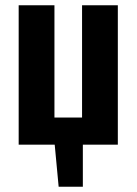

<svg xmlns="http://www.w3.org/2000/svg" viewBox="-20 -550 520 730"><path d="M428 -530V0H295V160H203L188 0H51V-530H187V-103H292V-530Z"/></svg>

Font: Fira Sans Extra Condensed SemiBold
Style: Regular
Weight: 600
Width: 1
Designer: Carrois Corporate & Edenspiekermann AG
Foundry: Carrois Corporate GbR & Edenspiekermann AG
Version: Version 4.203